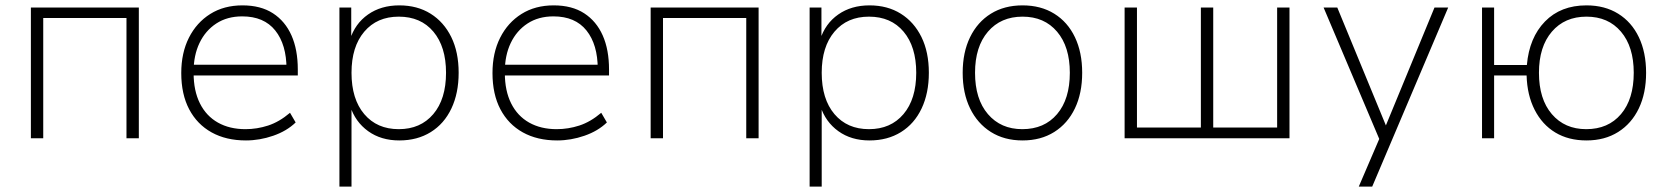

<svg xmlns="http://www.w3.org/2000/svg" viewBox="-20 -515 6213 715"><path d="M95 0V-487H497V0H451V-448H141V0Z M896 8Q822 8 768 -22Q714 -52 684.5 -108Q655 -164 655 -243Q655 -318 683.5 -374.5Q712 -431 763 -463Q814 -495 883 -495Q951 -495 996.5 -465.5Q1042 -436 1065.5 -383Q1089 -330 1089 -256V-234H684V-274H1067L1047 -258Q1047 -349 1005 -401.5Q963 -454 882 -454Q826 -454 785.5 -427.5Q745 -401 723 -355Q701 -309 701 -249V-243Q701 -177 724.5 -130Q748 -83 791.5 -58.5Q835 -34 894 -34Q937 -34 978.5 -47.5Q1020 -61 1060 -95L1081 -59Q1048 -27 997.5 -9.5Q947 8 896 8Z M1244 180V-487H1288V-367H1283Q1302 -427 1350.5 -461Q1399 -495 1467 -495Q1534 -495 1583.5 -464Q1633 -433 1660.5 -377Q1688 -321 1688 -244Q1688 -168 1661 -111Q1634 -54 1584 -23Q1534 8 1467 8Q1399 8 1351 -26.5Q1303 -61 1284 -120H1289V180ZM1465 -34Q1546 -34 1593.5 -90Q1641 -146 1641 -244Q1641 -341 1594 -397Q1547 -453 1465 -453Q1384 -453 1336.5 -397Q1289 -341 1289 -244Q1289 -146 1336.5 -90Q1384 -34 1465 -34Z M2055 8Q1981 8 1927 -22Q1873 -52 1843.5 -108Q1814 -164 1814 -243Q1814 -318 1842.5 -374.5Q1871 -431 1922 -463Q1973 -495 2042 -495Q2110 -495 2155.5 -465.5Q2201 -436 2224.5 -383Q2248 -330 2248 -256V-234H1843V-274H2226L2206 -258Q2206 -349 2164 -401.5Q2122 -454 2041 -454Q1985 -454 1944.5 -427.5Q1904 -401 1882 -355Q1860 -309 1860 -249V-243Q1860 -177 1883.5 -130Q1907 -83 1950.5 -58.5Q1994 -34 2053 -34Q2096 -34 2137.5 -47.5Q2179 -61 2219 -95L2240 -59Q2207 -27 2156.5 -9.5Q2106 8 2055 8Z M2403 0V-487H2805V0H2759V-448H2449V0Z M2995 180V-487H3039V-367H3034Q3053 -427 3101.5 -461Q3150 -495 3218 -495Q3285 -495 3334.5 -464Q3384 -433 3411.5 -377Q3439 -321 3439 -244Q3439 -168 3412 -111Q3385 -54 3335 -23Q3285 8 3218 8Q3150 8 3102 -26.5Q3054 -61 3035 -120H3040V180ZM3216 -34Q3297 -34 3344.5 -90Q3392 -146 3392 -244Q3392 -341 3345 -397Q3298 -453 3216 -453Q3135 -453 3087.5 -397Q3040 -341 3040 -244Q3040 -146 3087.5 -90Q3135 -34 3216 -34Z M3788 8Q3720 8 3670 -23.5Q3620 -55 3592.5 -111.5Q3565 -168 3565 -244Q3565 -320 3592.5 -376.5Q3620 -433 3670 -464Q3720 -495 3788 -495Q3856 -495 3906 -464Q3956 -433 3983 -376.5Q4010 -320 4010 -244Q4010 -168 3983 -111.5Q3956 -55 3906 -23.5Q3856 8 3788 8ZM3787 -34Q3869 -34 3916.5 -90Q3964 -146 3964 -244Q3964 -341 3916.5 -397Q3869 -453 3788 -453Q3707 -453 3659 -397Q3611 -341 3611 -244Q3611 -146 3659 -90Q3707 -34 3787 -34Z M4168 0V-487H4214V-40H4452V-487H4498V-40H4736V-487H4782V0Z M5040 180 5122 -11V16L4909 -487H4960L5148 -31H5134L5322 -487H5373L5090 180Z M5888 8Q5821 8 5772 -21.5Q5723 -51 5695 -106Q5667 -161 5665 -234H5544V0H5499V-487H5544V-273H5666Q5675 -375 5733.5 -435Q5792 -495 5888 -495Q5956 -495 6006 -464Q6056 -433 6083 -376.5Q6110 -320 6110 -244Q6110 -168 6083 -111.5Q6056 -55 6006 -23.5Q5956 8 5888 8ZM5887 -34Q5969 -34 6016.5 -90Q6064 -146 6064 -244Q6064 -341 6016.5 -397Q5969 -453 5888 -453Q5807 -453 5759 -397Q5711 -341 5711 -244Q5711 -146 5759 -90Q5807 -34 5887 -34Z"/></svg>

Font: Nunito Sans 10pt ExtraLight
Style: Regular
Weight: 250
Designer: Vernon Adams
Foundry: Vernon Adams
Version: Version 3.101;gftools[0.9.27]